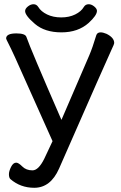

<svg xmlns="http://www.w3.org/2000/svg" viewBox="-20 -870 569 903"><path d="M141.1 13.2Q76.2 13.2 28.8 -27.8Q22 -34.2 22 -50.8Q22 -64.9 32 -85Q42 -105 56.2 -105Q66.9 -105 85 -86.9Q103 -68.8 132.8 -68.8Q161.1 -68.8 188 -123L227.1 -206.1L50.8 -600.1Q28.8 -647.9 18.8 -667Q8.8 -686 8.8 -689Q8.8 -712.9 57.1 -712.9Q98.1 -712.9 104 -696.8Q122.1 -643.1 269 -306.2L399.9 -609.9Q415 -645 433.1 -705.1Q438 -717.8 453.1 -717.8Q464.8 -717.8 481 -710.9Q517.1 -692.9 517.1 -668Q517.1 -662.1 503.7 -634.5Q490.2 -606.9 257.8 -77.1Q217.8 13.2 141.1 13.2ZM98.1 -817.9Q98.1 -829.1 111.1 -839.6Q124 -850.1 137.9 -850.1Q151.9 -850.1 160.2 -836.9Q172.9 -815.9 201.4 -802Q230 -788.1 268.1 -788.1Q305.2 -788.1 333.5 -802Q361.8 -815.9 374 -836.9Q381.8 -850.1 397 -850.1Q410.2 -850.1 423.1 -839.6Q436 -829.1 436 -818.8Q436 -797.9 397 -762.2Q347.2 -717.8 269 -717.8Q190.9 -717.8 144.5 -757.3Q98.1 -796.9 98.1 -817.9Z"/></svg>

Font: LXGW WenKai Screen
Style: Regular
Weight: 400
Designer: LXGW / Fontworks Inc.
Foundry: LXGW / Fontworks Inc.
Version: Version 1.510;January 18,2025